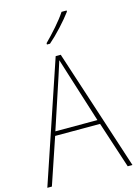

<svg xmlns="http://www.w3.org/2000/svg" viewBox="-139 -1025 782 1098"><g transform="rotate(-15 252.0 -475.5)"><path d="M476 0 386 -275H120L27 0H0L241 -715H271L504 0ZM282 -601Q276 -621 269.5 -641Q263 -661 255 -687Q248 -665 241 -643.5Q234 -622 227 -600L128 -300H377ZM369 -944Q343 -909 303.5 -866Q264 -823 228 -792H210V-800Q244 -834 280 -875Q316 -916 339 -951H369Z"/></g></svg>

Font: Noto Sans Telugu SemiCondensed Thin
Style: Regular
Weight: 100
Width: 4
Designer: Jelle Bosma - Monotype Design Team
Foundry: Monotype Imaging Inc.
Version: Version 2.005; ttfautohint (v1.8.4.7-5d5b)